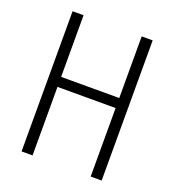

<svg xmlns="http://www.w3.org/2000/svg" viewBox="-130 -816 835 919"><g transform="rotate(20 287.0 -357.0)"><path d="M491 0H435V-349H139V0H83V-714H139V-400H435V-714H491Z"/></g></svg>

Font: Noto Sans Gujarati UI Condensed Light
Style: Regular
Weight: 300
Width: 3
Designer: Jelle Bosma - Monotype Design Team, Universal Thirst
Foundry: Monotype Imaging Inc.
Version: Version 2.106; ttfautohint (v1.8.4.7-5d5b)